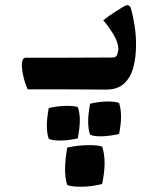

<svg xmlns="http://www.w3.org/2000/svg" viewBox="-20 -348 615 748"><path d="M80 -123Q133 -123 196.5 -123Q260 -123 319.5 -123.5Q379 -124 420 -124Q433 -124 437 -136.5Q441 -149 441 -157Q441 -183 421 -215.5Q401 -248 382 -269Q404 -286 429.5 -302.5Q455 -319 472 -328Q481 -328 485 -324Q489 -320 490 -315Q499 -284 504.5 -247Q510 -210 510 -174Q510 -127 500 -87.5Q490 -48 464.5 -23.5Q439 1 393 1Q357 1 311.5 0.5Q266 0 220.5 0Q175 0 139.5 0Q104 0 88 0Q79 -18 72 -46.5Q65 -75 65 -98Q65 -107 68.5 -115Q72 -123 80 -123ZM378 223Q387 250 387.5 284.5Q388 319 378 369Q336 379 299.5 379.5Q263 380 242 373Q225 323 242 227Q283 218 321.5 217.5Q360 217 378 223ZM444 53Q451 75 451.5 103.5Q452 132 444 174Q408 182 378 183Q348 184 331 177Q316 135 331 56Q365 48 396.5 47.5Q428 47 444 53ZM283 69Q291 92 291 120.5Q291 149 283 191Q248 199 217.5 199.5Q187 200 170 193Q155 151 170 73Q204 65 236 64.5Q268 64 283 69Z"/></svg>

Font: Ruwudu SemiBold
Style: Regular
Weight: 600
Designer: Becca Hirsbrunner Spalinger
Foundry: SIL International
Version: Version 3.000